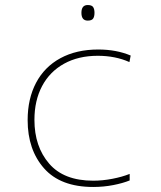

<svg xmlns="http://www.w3.org/2000/svg" viewBox="-20 -734 640 764"><path d="M90 -256Q90 -341 123.5 -404.5Q157 -468 220.5 -502.5Q284 -537 371 -537Q443 -537 500 -513L495 -487Q439 -512 369 -512Q292 -512 235 -480.5Q178 -449 147.5 -391.5Q117 -334 117 -257Q117 -151 175.5 -83Q234 -15 351 -15Q388 -15 427 -22.5Q466 -30 496 -42V-16Q469 -5 430.5 2.5Q392 10 351 10Q221 10 155.5 -64Q90 -138 90 -256ZM304 -683Q304 -714 329 -714Q345 -714 350.5 -706Q356 -698 356 -683Q356 -668 350.5 -660Q345 -652 329 -652Q304 -652 304 -683Z"/></svg>

Font: Noto Sans Mono UI Thin
Style: Regular
Weight: 250
Monospace: yes
Designer: Monotype Design team
Foundry: Monotype Imaging Inc.
Version: Version 1.000